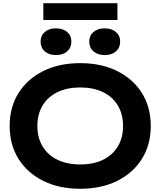

<svg xmlns="http://www.w3.org/2000/svg" viewBox="-20 -1157 996 1192"><path d="M478 15Q347 15 248.5 -34Q150 -83 95 -170.5Q40 -258 40 -375Q40 -492 95 -579.5Q150 -667 248.5 -716Q347 -765 478 -765Q609 -765 707.5 -716Q806 -667 861 -579.5Q916 -492 916 -375Q916 -258 861 -170.5Q806 -83 707.5 -34Q609 15 478 15ZM478 -136Q560 -136 619.5 -165Q679 -194 711.5 -248Q744 -302 744 -375Q744 -448 711.5 -502Q679 -556 619.5 -585Q560 -614 478 -614Q397 -614 337 -585Q277 -556 244.5 -502Q212 -448 212 -375Q212 -302 244.5 -248Q277 -194 337 -165Q397 -136 478 -136ZM327 -815Q284 -815 258 -838Q232 -861 232 -899Q232 -936 258 -958.5Q284 -981 327 -981Q371 -981 397 -958.5Q423 -936 423 -899Q423 -861 397 -838Q371 -815 327 -815ZM630 -815Q587 -815 560.5 -838Q534 -861 534 -899Q534 -936 560.5 -958.5Q587 -981 630 -981Q673 -981 699.5 -958.5Q726 -936 726 -899Q726 -861 699.5 -838Q673 -815 630 -815ZM249 -1033V-1137H709V-1033Z"/></svg>

Font: Unbounded Medium
Style: Regular
Weight: 500
Designer: Luke Prowse, Jean-Baptiste Morizot, Fátima Lázaro, Florian Runge
Foundry: NaN
Version: Version 1.700